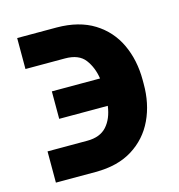

<svg xmlns="http://www.w3.org/2000/svg" viewBox="-87 -614 653 699"><g transform="rotate(-15 239.5 -264.5)"><path d="M39.1 -109.4H189Q237.3 -109.4 262.5 -137.5Q287.6 -165.5 293.9 -212.9H110.8V-316.4H292.5Q286.1 -358.9 263.2 -389.4Q240.2 -419.9 188 -419.9H39.1V-536.6H188Q272 -536.1 328.4 -501Q384.8 -465.8 412.8 -405.8Q440.9 -345.7 440.9 -271V-257.3Q441.4 -182.1 413.1 -122.1Q384.8 -62 328.6 -26.9Q272.5 8.3 189 8.3H39.1Z"/></g></svg>

Font: Inter-Bold
Style: Bold
Weight: 700
Designer: Rasmus Andersson
Foundry: rsms
Version: Version 4.000;git-a52131595